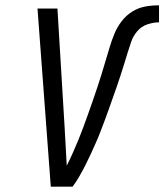

<svg xmlns="http://www.w3.org/2000/svg" viewBox="-20 -702 618 722"><path d="M253 0H171L121 -670H196L223 -223Q225 -187 227 -151Q229 -115 231 -79Q243 -103 254 -127.5Q265 -152 275 -176.5Q285 -201 294 -225.5Q303 -250 312 -275Q321 -300 329.5 -325Q338 -350 346.5 -375Q355 -400 362.5 -425Q370 -450 377.5 -475Q385 -500 392.5 -525Q400 -550 410 -574.5Q420 -599 437 -621.5Q454 -644 477.5 -658.5Q501 -673 526.5 -677.5Q552 -682 578 -682V-618Q557 -618 534.5 -610.5Q512 -603 496.5 -585Q481 -567 473.5 -545.5Q466 -524 459.5 -502.5Q453 -481 446.5 -460Q440 -439 433 -417.5Q426 -396 418.5 -374.5Q411 -353 403.5 -332Q396 -311 388.5 -289.5Q381 -268 373 -247Q365 -226 357 -205Q349 -184 339.5 -163Q330 -142 320.5 -121Q311 -100 300.5 -79.5Q290 -59 278.5 -39Q267 -19 253 0Z"/></svg>

Font: Lode
Style: Italic
Weight: 400
Italic angle: -11°
Monospace: yes
Designer: Belleve Invis
Foundry: Belleve Invis
Version: Version 29.2.0; ttfautohint (v1.8.3)